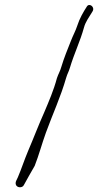

<svg xmlns="http://www.w3.org/2000/svg" viewBox="-20 -680 446 786"><path d="M78 77C78 77 120 1 122 -1C139 -44 152 -93 168 -137C196 -214 228 -282 251 -362C256 -379 261 -385 266 -402C284 -462 308 -510 324 -568C330 -591 346 -612 358 -632C371 -651 346 -669 336 -654C320 -629 306 -605 296 -574C290 -555 278 -533 270 -512C257 -479 242 -443 231 -406C226 -388 219 -378 213 -360C200 -311 180 -265 161 -220C138 -169 117 -113 95 -62C79 -24 68 11 53 46C50 54 41 65 45 76C49 89 72 91 78 77Z"/></svg>

Font: Photofail
Style: Regular
Weight: 400
Foundry: Cannot Into Space Fonts
Version: Version 0.97